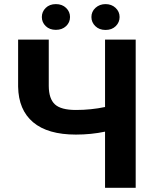

<svg xmlns="http://www.w3.org/2000/svg" viewBox="-20 -901 735 921"><path d="M66.9 0ZM630.9 -710.9V0H483.9V-269.5Q417 -255.4 344.2 -255.4Q209 -255.4 138.9 -314.5Q68.8 -373.5 66.9 -485.4V-710.9H213.9V-488.3Q214.4 -427.2 243.4 -400.4Q272.5 -373.5 344.2 -373.5Q417 -373.5 483.9 -387.7V-710.9ZM315.9 -819.3Q315.9 -793.5 296.9 -775.6Q277.8 -757.8 248 -757.8Q217.8 -757.8 199.2 -775.9Q180.7 -793.9 180.7 -819.3Q180.7 -844.7 199.2 -863Q217.8 -881.3 248 -881.3Q278.3 -881.3 297.1 -863Q315.9 -844.7 315.9 -819.3ZM418.5 -819.3Q418.5 -845.7 438.2 -863.5Q458 -881.3 486.3 -881.3Q515.1 -881.3 534.4 -863.3Q553.7 -845.2 553.7 -819.3Q553.7 -793.9 535.2 -775.6Q516.6 -757.3 486.3 -757.3Q456.1 -757.3 437.3 -775.6Q418.5 -793.9 418.5 -819.3Z"/></svg>

Font: Roboto-o
Style: o-Bold
Weight: 700
Designer: Google
Version: Version 2.134; 2016; ttfautohint (v1.6)